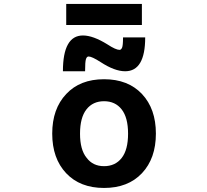

<svg xmlns="http://www.w3.org/2000/svg" viewBox="-20 -932 1040 964"><path d="M415 -139.6Q446.3 -97.7 502.4 -97.7Q558.6 -97.7 590.8 -138.7Q623 -179.7 623 -260.7Q623 -341.8 590.8 -382.8Q558.6 -423.8 502.4 -423.8Q446.3 -423.8 414.1 -382.8Q381.8 -341.8 381.8 -260.7Q381.8 -179.7 415 -139.6ZM312.5 -460Q381.8 -534.2 502.4 -534.2Q623 -534.2 692.9 -460Q762.7 -385.7 762.7 -261.2Q762.7 -136.7 692.9 -62.5Q623 11.7 502.4 11.7Q381.8 11.7 312 -62.5Q242.2 -136.7 242.2 -261.2Q242.2 -385.7 312.5 -460ZM519.5 -709Q561.5 -681.6 580.1 -681.6Q587.9 -681.6 592.8 -692.4Q597.7 -703.1 597.7 -744.1H709Q709 -574.2 608.4 -574.2Q555.7 -574.2 485.4 -620.1Q441.4 -648.4 424.8 -648.4Q416 -648.4 411.6 -635.3Q407.2 -622.1 407.2 -574.2H295.9Q295.9 -753.9 396.5 -753.9Q447.3 -753.9 519.5 -709ZM312.5 -806.6V-912.1H692.4V-806.6Z"/></svg>

Font: GenEi Gothic M Regular
Style: Bold
Weight: 700
Designer: o_tamon (Modified); [Source Han Sans]
Ryoko NISHIZUKA  (kana & ideographs); Paul D. Hunt (Latin, Greek & Cyrillic); Wenl
Version: Version 1.1a;Original Version 1.004